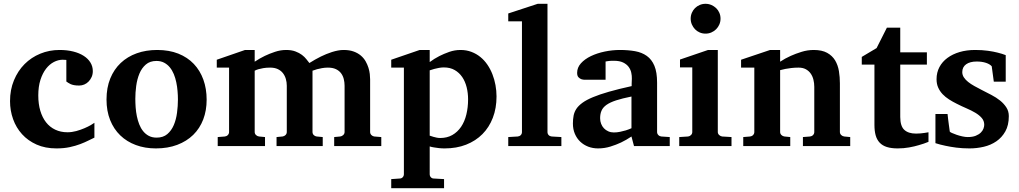

<svg xmlns="http://www.w3.org/2000/svg" viewBox="-20 -760 5300 999"><path d="M471.2 -43.9Q458.5 -38.1 440.2 -28.8Q421.9 -19.5 397.7 -10.3Q373.5 -1 342.8 5.6Q312 12.2 273.9 12.2Q215.3 12.2 170.4 -7.8Q125.5 -27.8 94.7 -61.8Q64 -95.7 48.1 -140.1Q32.2 -184.6 32.2 -233.9Q32.2 -293 52.5 -342Q72.8 -391.1 107.7 -426.3Q142.6 -461.4 189.5 -480.7Q236.3 -500 290 -500Q329.6 -500 361.3 -491.9Q393.1 -483.9 415.8 -469.2Q438.5 -454.6 450.7 -434.3Q462.9 -414.1 462.9 -390.1Q462.9 -373 456.8 -359.4Q450.7 -345.7 440.9 -335.7Q431.2 -325.7 418.5 -320.3Q405.8 -314.9 392.1 -314.9Q376.5 -314.9 366 -316.9Q355.5 -318.8 348.1 -322Q340.8 -325.2 335.4 -328.9Q330.1 -332.5 325.2 -335.9V-448.2Q318.8 -448.2 315.2 -448.7Q311.5 -449.2 306.2 -449.2Q283.2 -449.2 260.5 -437.5Q237.8 -425.8 219.7 -402.6Q201.7 -379.4 190.4 -344.5Q179.2 -309.6 179.2 -263.2Q179.2 -219.2 189.7 -183.8Q200.2 -148.4 219.7 -123.5Q239.3 -98.6 267.6 -85.2Q295.9 -71.8 331.1 -71.8Q354 -71.8 377 -78.1Q399.9 -84.5 419.2 -92.8Q438.5 -101.1 452.4 -109.1Q466.3 -117.2 471.2 -121.1Z M905.8 -242.2Q905.8 -263.2 903.8 -286.4Q901.9 -309.6 897.2 -332Q892.6 -354.5 884.3 -374.5Q876 -394.5 863.5 -409.7Q851.1 -424.8 834 -433.8Q816.9 -442.9 793.9 -442.9Q760.3 -442.9 738.8 -424.3Q717.3 -405.8 705.3 -376.7Q693.4 -347.7 688.7 -313Q684.1 -278.3 684.1 -246.1Q684.1 -224.6 685.8 -201.2Q687.5 -177.7 692.1 -155.3Q696.8 -132.8 704.6 -112.8Q712.4 -92.8 724.9 -77.4Q737.3 -62 754.4 -53Q771.5 -43.9 794.9 -43.9Q829.1 -43.9 850.6 -62.3Q872.1 -80.6 884.3 -109.4Q896.5 -138.2 901.1 -173.3Q905.8 -208.5 905.8 -242.2ZM1055.2 -241.2Q1055.2 -185.1 1037.4 -138.4Q1019.5 -91.8 985.4 -58.3Q951.2 -24.9 902.1 -6.3Q853 12.2 791 12.2Q733.9 12.2 686.8 -5.4Q639.6 -22.9 605.7 -55.7Q571.8 -88.4 553 -135.5Q534.2 -182.6 534.2 -242.2Q534.2 -303.7 553.7 -351.6Q573.2 -399.4 608.2 -432.4Q643.1 -465.3 691.4 -482.7Q739.7 -500 797.9 -500Q859.9 -500 907.7 -481Q955.6 -461.9 988.3 -427.5Q1021 -393.1 1038.1 -345.7Q1055.2 -298.3 1055.2 -241.2Z M1718.8 0V-46.9L1750 -49.8Q1758.8 -50.8 1765.9 -57.4Q1772.9 -64 1772.9 -73.2V-314Q1772.9 -332 1768.6 -349.1Q1764.2 -366.2 1754.2 -379.4Q1744.1 -392.6 1727.5 -400.4Q1710.9 -408.2 1686 -408.2Q1669.9 -408.2 1655.5 -405.5Q1641.1 -402.8 1629.9 -399.9Q1617.2 -396.5 1606 -392.1V-73.2Q1606 -64 1612.3 -57.4Q1618.7 -50.8 1627.9 -49.8L1659.2 -46.9V0H1418.9V-46.9L1449.7 -49.8Q1459 -50.8 1465.6 -57.4Q1472.2 -64 1472.2 -73.2V-314Q1472.2 -332 1467.3 -349.1Q1462.4 -366.2 1452.1 -379.4Q1441.9 -392.6 1425.5 -400.4Q1409.2 -408.2 1385.7 -408.2Q1365.2 -408.2 1349.9 -405.5Q1334.5 -402.8 1324.7 -399.9Q1313 -396.5 1305.2 -392.1V-73.2Q1305.2 -64 1312 -57.4Q1318.8 -50.8 1328.1 -49.8L1358.9 -46.9V0H1112.8V-46.9L1149.9 -49.8Q1159.2 -50.8 1165.5 -57.4Q1171.9 -64 1171.9 -73.2V-408.2H1107.9V-449.2L1254.9 -500H1305.2V-439Q1330.6 -456.1 1357.9 -469.2Q1381.3 -480.5 1410.4 -490.2Q1439.5 -500 1468.8 -500Q1497.1 -500 1517.1 -492.4Q1537.1 -484.9 1551 -474.4Q1564.9 -463.9 1574 -452.1Q1583 -440.4 1589.8 -432.1Q1619.1 -450.7 1649.4 -465.8Q1662.6 -472.2 1677.2 -478.3Q1691.9 -484.4 1707.3 -489.3Q1722.7 -494.1 1738 -497.1Q1753.4 -500 1768.1 -500Q1798.3 -500 1820.3 -491.9Q1842.3 -483.9 1857.7 -470.7Q1873 -457.5 1882.3 -441.2Q1891.6 -424.8 1897 -407.7Q1902.3 -390.6 1904.1 -374.8Q1905.8 -358.9 1905.8 -347.2V-73.2Q1905.8 -64 1912.4 -57.4Q1918.9 -50.8 1927.7 -49.8L1963.9 -46.9V0Z M2415.5 -243.2Q2415.5 -275.9 2408 -306.2Q2400.4 -336.4 2385 -359.1Q2369.6 -381.8 2345.9 -395.5Q2322.3 -409.2 2289.6 -409.2Q2276.4 -409.2 2263.4 -406.7Q2250.5 -404.3 2239.7 -401.4Q2227.1 -397.9 2215.8 -394V-54.2Q2225.6 -50.3 2235.4 -47.9Q2243.7 -45.4 2252.9 -43.7Q2262.2 -42 2270.5 -42Q2306.6 -42 2333.7 -57.6Q2360.8 -73.2 2379.2 -100.3Q2397.5 -127.4 2406.5 -164.3Q2415.5 -201.2 2415.5 -243.2ZM2563.5 -257.8Q2563.5 -197.3 2544.4 -147.5Q2525.4 -97.7 2490.2 -62.3Q2455.1 -26.9 2405.3 -7.3Q2355.5 12.2 2293.5 12.2Q2278.3 12.2 2264.6 10.7Q2251 9.3 2239.7 7.3Q2227.1 5.4 2215.8 2V146Q2215.8 155.8 2221.9 162.4Q2228 168.9 2237.8 168.9L2290.5 171.9V219.2H2015.6V171.9L2059.6 168.9Q2068.8 168.9 2075.2 162.4Q2081.5 155.8 2081.5 146V-408.2H2015.6V-449.2L2163.6 -500H2215.8V-437Q2239.3 -454.6 2266.1 -468.3Q2289.1 -480 2317.4 -490Q2345.7 -500 2376.5 -500Q2406.7 -500 2432.6 -490.2Q2458.5 -480.5 2479.2 -463.6Q2500 -446.8 2515.9 -423.6Q2531.7 -400.4 2542.2 -373.5Q2552.7 -346.7 2558.1 -317.1Q2563.5 -287.6 2563.5 -257.8Z M2624.5 0V-46.9L2673.8 -49.8Q2683.6 -50.8 2689.7 -57.1Q2695.8 -63.5 2695.8 -73.2V-648.9H2624.5V-689.9L2777.8 -740.2H2828.6V-73.2Q2828.6 -63.5 2834.7 -57.1Q2840.8 -50.8 2850.6 -49.8L2900.9 -46.9V0Z M3278.8 0 3265.6 -49.8Q3239.7 -32.2 3211.4 -18.6Q3186.5 -6.8 3155.8 2.7Q3125 12.2 3091.8 12.2Q3064.5 12.2 3040.8 3.2Q3017.1 -5.9 2999.3 -22.7Q2981.4 -39.6 2971.2 -63.5Q2960.9 -87.4 2960.9 -117.2Q2960.9 -139.6 2964.6 -158.7Q2968.3 -177.7 2979.2 -194.1Q2990.2 -210.4 3010.7 -225.3Q3031.2 -240.2 3065.2 -254.4Q3099.1 -268.6 3148.4 -282.7Q3197.8 -296.9 3266.6 -312V-324.2Q3266.6 -331.5 3267.1 -337.4Q3267.1 -344.2 3267.6 -351.1Q3268.1 -365.2 3264.6 -381.6Q3261.2 -397.9 3251 -411.9Q3240.7 -425.8 3222.2 -434.8Q3203.6 -443.8 3173.8 -443.8Q3163.6 -443.8 3155.5 -443.4Q3147.5 -442.9 3142.1 -441.9Q3135.7 -440.9 3130.9 -439.9V-345.2H3027.8Q3015.1 -344.2 3005.4 -347.7Q2997.1 -350.6 2990 -357.9Q2982.9 -365.2 2982.9 -380.9Q2982.9 -408.7 3002.7 -430.7Q3022.5 -452.6 3054.4 -468Q3086.4 -483.4 3126.2 -491.7Q3166 -500 3205.6 -500Q3248.5 -500 3284.2 -493.7Q3319.8 -487.3 3345.5 -469Q3371.1 -450.7 3385 -417.5Q3398.9 -384.3 3398.9 -330.1V-73.2Q3398.9 -64 3405.3 -57.4Q3411.6 -50.8 3420.9 -49.8L3464.8 -46.9V0ZM3265.6 -257.8Q3217.3 -248 3185.8 -237.8Q3154.3 -227.5 3135.7 -214.4Q3117.2 -201.2 3109.9 -184.3Q3102.5 -167.5 3102.5 -145Q3102.5 -129.4 3107.7 -116Q3112.8 -102.5 3122.3 -92.5Q3131.8 -82.5 3145 -76.7Q3158.2 -70.8 3173.8 -70.8Q3189.9 -70.8 3206.3 -74.2Q3222.7 -77.6 3235.8 -81.5Q3251.5 -86.4 3265.6 -92.8Z M3514.2 0V-46.9L3560.1 -49.8Q3568.8 -50.8 3575.4 -57.4Q3582 -64 3582 -73.2V-409.2H3518.1V-450.2L3664.1 -500H3714.8V-73.2Q3714.8 -64 3721.9 -57.4Q3729 -50.8 3737.8 -49.8L3786.1 -46.9V0ZM3729 -663.1Q3729 -647 3722.9 -632.8Q3716.8 -618.7 3706.1 -607.9Q3695.3 -597.2 3681.2 -591.1Q3667 -585 3650.9 -585Q3634.8 -585 3620.6 -591.1Q3606.4 -597.2 3596.2 -607.9Q3585.9 -618.7 3579.8 -632.8Q3573.7 -647 3573.7 -663.1Q3573.7 -679.2 3579.8 -693.4Q3585.9 -707.5 3596.2 -717.8Q3606.4 -728 3620.6 -734.1Q3634.8 -740.2 3650.9 -740.2Q3667 -740.2 3681.2 -734.1Q3695.3 -728 3706.1 -717.8Q3716.8 -707.5 3722.9 -693.4Q3729 -679.2 3729 -663.1Z M4157.7 0V-46.9L4194.8 -49.8Q4204.1 -50.8 4210.4 -57.4Q4216.8 -64 4216.8 -73.2V-308.1Q4216.8 -327.1 4212.4 -345.2Q4208 -363.3 4198.2 -377.2Q4188.5 -391.1 4172.9 -399.7Q4157.2 -408.2 4134.8 -408.2Q4114.3 -408.2 4096.7 -406Q4079.1 -403.8 4066.4 -401.4Q4051.3 -398.4 4039.1 -395V-73.2Q4039.1 -64 4045.9 -57.4Q4052.7 -50.8 4062 -49.8L4091.8 -46.9V0H3847.2V-46.9L3882.8 -49.8Q3892.1 -50.8 3898.4 -57.4Q3904.8 -64 3904.8 -73.2V-408.2H3835.9V-449.2L3986.8 -500H4039.1V-439Q4064.9 -456.1 4094.2 -469.2Q4119.1 -480.5 4150.4 -490.2Q4181.6 -500 4213.9 -500Q4256.8 -500 4283.7 -485.1Q4310.5 -470.2 4325.2 -445.8Q4339.8 -421.4 4345 -390.1Q4350.1 -358.9 4350.1 -326.2V-73.2Q4350.1 -64 4356.9 -57.4Q4363.8 -50.8 4373 -49.8L4403.8 -46.9V0Z M4811 -22Q4787.6 -12.2 4761.2 -4.9Q4738.8 2 4710.2 7.1Q4681.6 12.2 4650.9 12.2Q4617.7 12.2 4594.5 4.9Q4571.3 -2.4 4556.9 -17.8Q4542.5 -33.2 4536.1 -56.2Q4529.8 -79.1 4529.8 -110.8V-423.8H4463.9V-463.9L4541 -509.8L4594.7 -616.2H4664.1V-487.8H4802.7V-423.8H4664.1V-151.9Q4664.1 -104 4685.1 -84.5Q4706.1 -64.9 4746.1 -64.9Q4757.8 -64.9 4769.5 -65.9Q4781.2 -66.9 4790.5 -68.4Q4801.3 -69.8 4811 -71.8Z M5212.9 -335H5150.9L5140.1 -415Q5130.4 -426.3 5109.9 -433.1Q5089.4 -439.9 5062 -439.9Q5026.9 -439.9 5006.8 -425.5Q4986.8 -411.1 4986.8 -384.8Q4986.8 -370.1 4995.1 -357.4Q5003.4 -344.7 5017.6 -333.5Q5031.7 -322.3 5049.8 -312.3Q5067.9 -302.2 5087.9 -292Q5112.8 -279.3 5138.2 -266.1Q5163.6 -252.9 5183.6 -236.8Q5203.6 -220.7 5216.3 -200.9Q5229 -181.2 5229 -155.8Q5229 -108.4 5210.9 -76.4Q5192.9 -44.4 5164.1 -24.7Q5135.3 -4.9 5098.6 3.7Q5062 12.2 5024.9 12.2Q4987.8 12.2 4955.8 8.1Q4923.8 3.9 4899.4 -1.5Q4871.1 -7.3 4847.2 -15.1V-167H4910.2Q4911.1 -156.7 4913.1 -141.1Q4915 -125.5 4917 -110.8Q4918.9 -93.8 4921.9 -75.2Q4922.9 -72.8 4933.1 -68.1Q4943.4 -63.5 4957.5 -58.6Q4971.7 -53.7 4987.3 -50.3Q5002.9 -46.9 5015.1 -46.9Q5040.5 -46.9 5057.1 -53.7Q5073.7 -60.5 5083.5 -70.3Q5093.3 -80.1 5097.2 -91.1Q5101.1 -102.1 5101.1 -110.8Q5101.1 -131.3 5088.1 -146.2Q5075.2 -161.1 5054.7 -173.3Q5034.2 -185.5 5008.5 -196.5Q4982.9 -207.5 4958 -220.2Q4937 -230.5 4918 -242.7Q4898.9 -254.9 4884.5 -270Q4870.1 -285.2 4861.6 -304.2Q4853 -323.2 4853 -348.1Q4853 -382.8 4867.9 -410.9Q4882.8 -439 4909.7 -458.7Q4936.5 -478.5 4973.1 -489.3Q5009.8 -500 5053.7 -500Q5090.8 -500 5120.4 -495.8Q5149.9 -491.7 5170.4 -486.3Q5194.3 -480.5 5212.9 -473.1Z"/></svg>

Font: Charis SIL CyrE
Style: Bold
Weight: 700
Foundry: SIL International
Version: Version 5.000